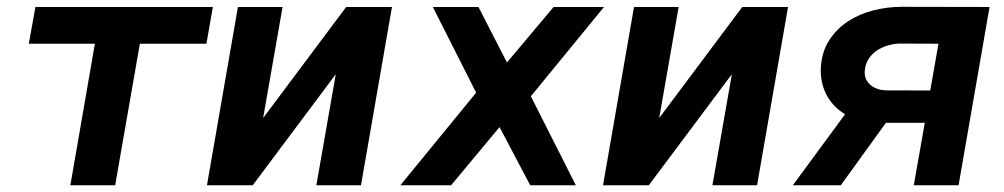

<svg xmlns="http://www.w3.org/2000/svg" viewBox="-20 -549 2975 569"><path d="M591.8 -419.4H394.5L321.3 0H188.5L261.2 -419.4H65.4L85 -528.3H610.8Z M1005.9 -528.3H1141.6L1049.8 0H917.5L975.1 -329.1L729 0H593.3L685.1 -528.3H817.4L759.8 -199.2Z M1482.4 -363.8 1620.6 -528.3H1770L1553.2 -263.7L1686.5 0H1551.3L1460.4 -172.4L1316.9 0H1166.5L1391.1 -274.4L1262.7 -528.3H1397.9Z M2179.7 -528.3H2315.4L2223.6 0H2091.3L2148.9 -329.1L1902.8 0H1767.1L1858.9 -528.3H1991.2L1933.6 -199.2Z M2912.6 -528.3 2820.8 0H2688L2720.7 -185.1H2605.5L2471.7 0H2329.6L2484.4 -210.4Q2447.3 -232.9 2428.7 -269.3Q2410.2 -305.7 2412.6 -349.1Q2415.5 -396 2437.5 -429.9Q2459.5 -463.9 2493.2 -485.8Q2526.9 -507.8 2568.4 -518.3Q2609.9 -528.8 2651.9 -528.8ZM2543.5 -345.2Q2541 -329.6 2545.2 -318.1Q2549.3 -306.6 2558.1 -298.6Q2566.9 -290.5 2579.1 -286.1Q2591.3 -281.7 2605.5 -281.2L2736.8 -280.8L2761.2 -419.4L2646.5 -419.9Q2629.4 -419.4 2612.3 -414.6Q2595.2 -409.7 2580.8 -400.6Q2566.4 -391.6 2556.4 -377.7Q2546.4 -363.8 2543.5 -345.2Z"/></svg>

Font: Roboto Mono
Style: Bold Italic
Weight: 700
Designer: Google
Version: Version 2.000985; 2015; ttfautohint (v1.3)